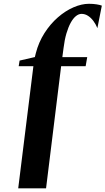

<svg xmlns="http://www.w3.org/2000/svg" viewBox="-20 -844 570 1038"><path d="M173.5 -556Q189 -616 220.5 -665.2Q252 -714.5 292.8 -750Q333.5 -785.5 377.5 -804.5Q421.5 -823.5 461 -823.5Q483.5 -823.5 502.2 -820.5Q521 -817.5 530.5 -813.5L506.5 -692Q498 -713 485 -730.5Q472 -748 455.8 -758.5Q439.5 -769 421 -769Q405.5 -769 390.5 -757Q375.5 -745 362.5 -721.5Q349.5 -698 339.2 -663.5Q329 -629 323.5 -584L317 -535H451.5L443 -486H310.5L229 174H78.5L160.5 -486H81L86 -516.5L168.5 -535.5Z"/></svg>

Font: Merriweather 120pt Black
Style: Italic
Weight: 900
Italic angle: -7.8°
Version: Version 2.101